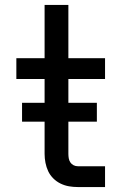

<svg xmlns="http://www.w3.org/2000/svg" viewBox="-20 -755 490 775"><path d="M294 0Q276 0 258.5 -3Q241 -6 224.5 -14Q208 -22 195 -35Q182 -48 174.5 -64Q167 -80 163.5 -98Q160 -116 160 -134V-436H46V-520H160V-735H256V-520H404V-436H256V-134Q256 -125 257.5 -116Q259 -107 264 -99.5Q269 -92 277 -88Q285 -84 294 -84H404V0ZM69 -264V-340H371V-264Z"/></svg>

Font: Iosevka Etoile Medium
Style: Regular
Weight: 500
Designer: Belleve Invis
Foundry: Belleve Invis
Version: Version 22.1.2; ttfautohint (v1.8.4)